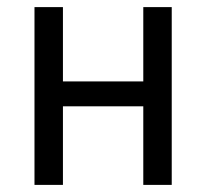

<svg xmlns="http://www.w3.org/2000/svg" viewBox="-20 -520 580 540"><path d="M383 -221H157V0H77V-500H157V-291H383V-500H463V0H383Z"/></svg>

Font: PTSans
Style: Regular
Weight: 400
Designer: A.Korolkova, O.Umpeleva, V.Yefimov
Foundry: ParaType Ltd
Version: Version 2.003W OFL